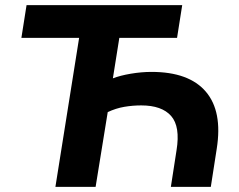

<svg xmlns="http://www.w3.org/2000/svg" viewBox="-20 -725 928 745"><path d="M195 0 287 -578H63L83 -705H687L667 -578H443L418 -421Q446 -432 487.5 -439Q529 -446 568 -446Q713 -446 778.5 -369.5Q844 -293 821 -148L798 0H643L665 -142Q680 -234 644 -275Q608 -316 528 -316Q495 -316 462.5 -310.5Q430 -305 398 -290L351 0Z"/></svg>

Font: Winston
Style: Bold Italic
Weight: 700
Italic angle: -9°
Designer: Original fonts by Vernon Adams / Changes by Cristiano Sobral
Foundry: Original fonts by Vernon Adams / Changes by Cristiano Sobral
Version: Version 2.503;July 17, 2020;FontCreator 13.0.0.2655 64-bit